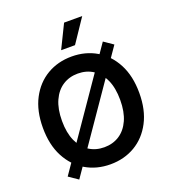

<svg xmlns="http://www.w3.org/2000/svg" viewBox="-172 -1089 1120 1251"><g transform="rotate(-20 387.5 -463.5)"><path d="M160.9 33.4 96.6 -10.7 612.6 -759.2 676.8 -715.2ZM721.6 -363.6Q721.6 -246.1 677.7 -162.5Q633.9 -78.8 558.4 -34.4Q483 9.9 387.4 9.9Q291.9 9.9 216.4 -34.6Q141 -79.2 97.1 -162.8Q53.3 -246.4 53.3 -363.6Q53.3 -481.2 97.1 -564.8Q141 -648.4 216.4 -692.8Q291.9 -737.2 387.4 -737.2Q483 -737.2 558.4 -692.8Q633.9 -648.4 677.7 -564.8Q721.6 -481.2 721.6 -363.6ZM589.1 -363.6Q589.1 -446.4 563.4 -503.4Q537.6 -560.4 492.2 -589.7Q446.7 -619 387.4 -619Q328.1 -619 282.7 -589.7Q237.2 -560.4 211.5 -503.4Q185.7 -446.4 185.7 -363.6Q185.7 -280.9 211.5 -223.9Q237.2 -166.9 282.7 -137.6Q328.1 -108.3 387.4 -108.3Q446.7 -108.3 492.2 -137.6Q537.6 -166.9 563.4 -223.9Q589.1 -280.9 589.1 -363.6ZM338.1 -799 417.6 -961.3H543.3L434.3 -799Z"/></g></svg>

Font: InterMG SemiBold
Style: Regular
Weight: 600
Designer: Rasmus Andersson
Foundry: rsms
Version: Version 3.019;December 26, 2023;FontCreator 15.0.0.2955 64-b